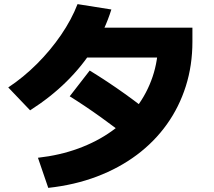

<svg xmlns="http://www.w3.org/2000/svg" viewBox="-20 -847 1040 931"><path d="M164 -82Q270 -94 360 -127Q450 -160 521.5 -211Q593 -262 643 -328.5Q693 -395 720 -475Q747 -555 747 -645L815 -568H338V-713H913V-645Q913 -530 881 -429Q849 -328 789 -244Q729 -160 643.5 -96Q558 -32 450 9Q342 50 214 64ZM20 -423Q94 -472 159.5 -537.5Q225 -603 276 -677.5Q327 -752 356 -827L520 -801Q489 -702 434 -614.5Q379 -527 302.5 -451.5Q226 -376 126 -312ZM645 -146Q551 -220 470 -278Q389 -336 318 -380L415 -505Q503 -451 585.5 -392Q668 -333 743 -271Z"/></svg>

Font: M PLUS 2 Thin ExtraBold
Style: Regular
Weight: 800
Version: Version 1.001